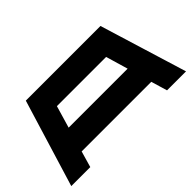

<svg xmlns="http://www.w3.org/2000/svg" viewBox="-89 -1076 1452 1452"><g transform="rotate(-45 636.5 -350.0)"><path d="M1046.9 0 1008.3 -129.9H263.7L226.1 0H22.9L236.8 -700.2H1035.2L1250 0ZM321.3 -326.7H952.1L899.9 -504.4H373.5Z"/></g></svg>

Font: Donpoligrafbum
Style: Bold
Weight: 700
Designer: Sasha Pavljenko
Version: Version 1.002;Fontself Maker 3.5.8